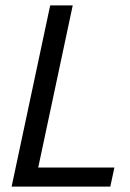

<svg xmlns="http://www.w3.org/2000/svg" viewBox="-20 -687 479 707"><path d="M105.8 0H22.8L164.8 -667H247.8ZM22.8 0 37.8 -70H401.2L386.2 0Z"/></svg>

Font: Epunda Sans Light
Style: Italic
Weight: 300
Italic angle: -12.0243°
Designer: Simon Atzbach
Foundry: typofactur
Version: Version 2.204